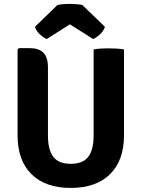

<svg xmlns="http://www.w3.org/2000/svg" viewBox="-20 -932 712 967"><path d="M604.5 -250.5Q604.5 -124 534.2 -54.8Q464 14.5 336 14.5Q208.5 14.5 138.5 -54.8Q68.5 -124 68.5 -250.5V-682.5L75 -689.5H131Q175.5 -689.5 198.5 -666.5Q221.5 -643.5 221.5 -592.5V-249Q221.5 -178.5 248 -142.8Q274.5 -107 336.5 -107Q398 -107 424.8 -142.8Q451.5 -178.5 451.5 -249V-683Q470 -686.5 490.2 -687.5Q510.5 -688.5 526 -688.5Q540.5 -688.5 563.2 -687.5Q586 -686.5 604.5 -683ZM394.5 -907 508.5 -797Q501 -774.5 482.2 -757.8Q463.5 -741 449 -735.5L332 -809.5L215.5 -735.5Q201 -741 182 -757.8Q163 -774.5 156 -797L269.5 -907Q298 -912.5 332 -912.5Q366.5 -912.5 394.5 -907Z"/></svg>

Font: Signika Negative SC
Style: Bold
Weight: 700
Designer: Anna Giedryś
Foundry: Anna Giedryś
Version: Version 2.000; ttfautohint (v1.8.3) -l 8 -r 50 -G 200 -x 9 -